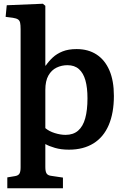

<svg xmlns="http://www.w3.org/2000/svg" viewBox="-20 -787 668 1025"><path d="M19 218V160L61 153Q78 150 84 139.5Q90 129 90 106V-631Q90 -653 87.5 -665Q85 -677 76.5 -683Q68 -689 49 -692L10 -697L16 -759L209 -767L222 -756V-442L223 -435Q240 -460 261.5 -480Q283 -500 314 -512.5Q345 -525 389 -525Q451 -525 495.5 -496Q540 -467 564 -411.5Q588 -356 588 -275Q588 -184 560.5 -119.5Q533 -55 479 -21.5Q425 12 348 12Q306 12 273.5 2.5Q241 -7 222 -18V105Q222 129 229 139.5Q236 150 255 152L316 161V218ZM330 -67Q371 -67 397 -89.5Q423 -112 435 -155.5Q447 -199 447 -262Q447 -319 436 -358Q425 -397 401.5 -418Q378 -439 340 -439Q309 -439 282 -426Q255 -413 238.5 -384Q222 -355 222 -307V-103Q242 -86 272.5 -76.5Q303 -67 330 -67Z"/></svg>

Font: Literata 18pt SemiBold
Style: Regular
Weight: 600
Designer: Latin by Veronika Burian and Jose Scaglione. Greek by Irene Vlachou. Cyrillic by Vera Evstafieva.
Foundry: TypeTogether
Version: Version 3.103;gftools[0.9.29]